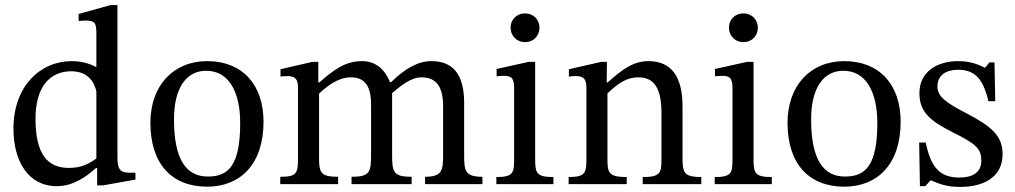

<svg xmlns="http://www.w3.org/2000/svg" viewBox="-20 -726 4000 757"><path d="M514 -18V-45H493C456 -45 443 -55 443 -107V-706H416L290 -671V-643C290 -643 307 -645 316 -645C355 -645 360 -636 360 -592V-461C329 -478 296 -485 263 -485C137 -485 33 -384 33 -219C33 -91 91 8 204 8C270 8 321 -30 359 -64H363V5H386ZM360 -101C325 -77 298 -64 251 -64C166 -64 120 -120 120 -258C120 -384 177 -445 261 -445C323 -445 352 -406 360 -365Z M797 -485C662 -485 573 -387 573 -242C573 -80 657 10 797 10C927 10 1019 -78 1019 -246C1019 -394 934 -485 797 -485ZM793 -447C882 -447 927 -364 927 -241C927 -78 883 -30 801 -30C715 -29 666 -96 666 -255C666 -383 717 -447 793 -447Z M1238 -357C1267 -384 1311 -421 1363 -421C1409 -421 1443 -399 1443 -314V-116C1443 -46 1437 -29 1366 -29V0H1603V-29C1531 -29 1526 -47 1526 -116V-359C1559 -387 1600 -421 1641 -421C1688 -421 1727 -399 1727 -308V-116C1727 -55 1724 -29 1656 -29V0H1882V-29C1813 -29 1810 -53 1810 -116V-320C1810 -441 1759 -485 1681 -485C1628 -485 1577 -456 1522 -402H1518C1498 -450 1464 -485 1407 -485C1339 -485 1293 -448 1239 -401H1235V-482H1211L1086 -453V-424C1086 -424 1098 -426 1113 -426C1141 -426 1155 -417 1155 -381V-101C1155 -41 1148 -29 1085 -29V0H1313V-29C1251 -29 1238 -41 1238 -97Z M2050 -673C2015 -673 1993 -647 1993 -617C1993 -586 2016 -560 2050 -560C2085 -560 2107 -586 2107 -617C2107 -647 2085 -673 2050 -673ZM2162 -28C2095 -28 2090 -43 2090 -101V-482H2064L1938 -454V-425C1938 -425 1949 -427 1963 -427C1992 -427 2007 -423 2007 -380V-101C2007 -44 2004 -28 1937 -28V0H2162Z M2671 -307C2671 -422 2628 -485 2537 -485C2474 -485 2430 -449 2376 -401H2372L2373 -482H2350L2223 -453V-424C2223 -424 2233 -426 2250 -426C2277 -426 2292 -418 2292 -382V-101C2292 -45 2289 -28 2222 -28V0H2451V-28C2379 -28 2375 -45 2375 -101V-358C2405 -385 2442 -421 2496 -421C2541 -421 2588 -402 2588 -282V-101C2588 -45 2585 -28 2514 -28V0H2745V-28C2678 -28 2671 -45 2671 -101Z M2911 -673C2876 -673 2854 -647 2854 -617C2854 -586 2877 -560 2911 -560C2946 -560 2968 -586 2968 -617C2968 -647 2946 -673 2911 -673ZM3023 -28C2956 -28 2951 -43 2951 -101V-482H2925L2799 -454V-425C2799 -425 2810 -427 2824 -427C2853 -427 2868 -423 2868 -380V-101C2868 -44 2865 -28 2798 -28V0H3023Z M3309 -485C3174 -485 3085 -387 3085 -242C3085 -80 3169 10 3309 10C3439 10 3531 -78 3531 -246C3531 -394 3446 -485 3309 -485ZM3305 -447C3394 -447 3439 -364 3439 -241C3439 -78 3395 -30 3313 -30C3227 -29 3178 -96 3178 -255C3178 -383 3229 -447 3305 -447Z M3604 -164 3607 8H3628L3649 -15H3651C3677 -4 3707 11 3765 11C3855 11 3933 -25 3933 -119C3933 -193 3884 -230 3793 -278C3709 -321 3676 -346 3676 -385C3676 -430 3711 -451 3757 -451C3818 -451 3855 -422 3877 -327H3904L3901 -480H3881L3864 -459H3863C3838 -471 3808 -485 3758 -485C3672 -485 3605 -441 3605 -359C3605 -285 3646 -250 3737 -204C3830 -158 3849 -139 3849 -92C3849 -45 3813 -26 3763 -26C3689 -26 3651 -61 3630 -164Z"/></svg>

Font: STIX Two Math
Style: Regular
Weight: 400
Designer: Ross Mills, John Hudson & Paul Hanslow, Tiro Typeworks Ltd; with portions MicroPress Inc., with additions and correction
Foundry: Tiro Typeworks Ltd
Version: Version 2.02 b142